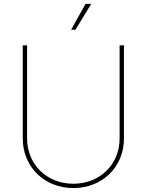

<svg xmlns="http://www.w3.org/2000/svg" viewBox="-20 -962 759 993"><path d="M359.4 10.7C508.8 10.7 621.1 -98.1 621.1 -246.1V-727.5H598.6V-246.1C598.6 -111.3 496.6 -11.7 359.4 -11.7C222.2 -11.7 120.1 -111.3 120.1 -246.1V-727.5H97.7V-246.1C97.7 -98.6 210.4 10.7 359.4 10.7ZM347.7 -808.1H370.1L451.7 -941.9H422.4Z"/></svg>

Font: Raveo Thin
Style: Regular
Weight: 100
Designer: Jakub Foglar, Rasmus Andersson (Inter)
Foundry: Jakubfoglar.com
Version: Version 1.100;Glyphs 3.2.3 (3260)